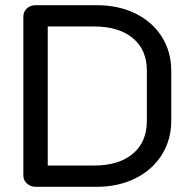

<svg xmlns="http://www.w3.org/2000/svg" viewBox="-20 -720 740 740"><path d="M70 -44V-656Q70 -675 83.5 -687.5Q97 -700 118 -700H352Q437 -700 502 -668Q567 -636 603.5 -578.5Q640 -521 640 -447V-255Q640 -181 603.5 -123Q567 -65 501.5 -32.5Q436 0 352 0H118Q98 0 84 -12.5Q70 -25 70 -44ZM342 -82Q438 -82 492 -127.5Q546 -173 546 -254V-448Q546 -528 492 -573Q438 -618 342 -618H164V-82Z"/></svg>

Font: K2D
Style: Regular
Weight: 400
Version: Version 1.000; ttfautohint (v1.6)